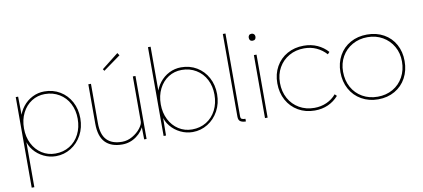

<svg xmlns="http://www.w3.org/2000/svg" viewBox="-82 -1043 3470 1576"><g transform="rotate(-10 1652.5 -255.0)"><path d="M70 -525H90L92 -348L83 -345Q96 -399 129 -441Q162 -483 208.5 -506.5Q255 -530 308 -530Q381 -530 438.5 -495.5Q496 -461 529 -400Q562 -339 562 -262Q562 -185 528.5 -123Q495 -61 437.5 -25.5Q380 10 312 10Q259 10 210.5 -13.5Q162 -37 128.5 -78Q95 -119 86 -170L92 -167V230H70ZM540 -262Q540 -332 511 -388Q482 -444 429 -476Q376 -508 309 -508Q248 -508 198.5 -476.5Q149 -445 120.5 -388.5Q92 -332 92 -260Q92 -189 120.5 -132.5Q149 -76 199 -44Q249 -12 311 -12Q378 -12 430 -44Q482 -76 511 -133Q540 -190 540 -262Z M675 -197V-525H697V-197Q697 -102 740 -57Q783 -12 867 -12Q912 -12 953.5 -36Q995 -60 1020.5 -93Q1046 -126 1046 -149V-525H1068V0H1048L1046 -121L1055 -123Q1037 -68 983.5 -29Q930 10 865 10Q772 10 723.5 -40.5Q675 -91 675 -197ZM814 -626 954 -736 968 -715 824 -611Z M1226 -170 1232 -167 1230 0H1210V-740H1232V-348L1223 -345Q1236 -399 1269 -441Q1302 -483 1348.5 -506.5Q1395 -530 1448 -530Q1521 -530 1578.5 -495.5Q1636 -461 1669 -400Q1702 -339 1702 -262Q1702 -185 1668.5 -123Q1635 -61 1577.5 -25.5Q1520 10 1452 10Q1399 10 1350.5 -13.5Q1302 -37 1268.5 -78Q1235 -119 1226 -170ZM1680 -262Q1680 -332 1651 -388Q1622 -444 1569 -476Q1516 -508 1449 -508Q1388 -508 1338.5 -476.5Q1289 -445 1260.5 -388.5Q1232 -332 1232 -260Q1232 -189 1260.5 -132.5Q1289 -76 1339 -44Q1389 -12 1451 -12Q1518 -12 1570 -44Q1622 -76 1651 -133Q1680 -190 1680 -262Z M1834 -740H1856V-50Q1856 -32 1866.5 -27Q1877 -22 1896 -22V0Q1868 0 1851 -10.5Q1834 -21 1834 -51Z M2055 -525H2077V0H2055ZM2038 -672Q2038 -685 2045 -693Q2052 -701 2066 -701Q2079 -701 2086.5 -693Q2094 -685 2094 -672Q2094 -659 2087 -651Q2080 -643 2066 -643Q2052 -643 2045 -651Q2038 -659 2038 -672Z M2204 -263Q2204 -341 2238 -401.5Q2272 -462 2332.5 -496Q2393 -530 2470 -530Q2532 -530 2583 -507Q2634 -484 2670 -443L2654 -426Q2619 -465 2572.5 -486.5Q2526 -508 2470 -508Q2400 -508 2344.5 -476.5Q2289 -445 2257.5 -389.5Q2226 -334 2226 -263Q2226 -190 2257.5 -133Q2289 -76 2344.5 -44Q2400 -12 2470 -12Q2525 -12 2572 -33Q2619 -54 2652 -93L2668 -77Q2631 -35 2581 -12.5Q2531 10 2470 10Q2393 10 2332.5 -25Q2272 -60 2238 -122Q2204 -184 2204 -263Z M2730 -263Q2730 -340 2764 -401Q2798 -462 2859 -496Q2920 -530 2998 -530Q3076 -530 3137 -496Q3198 -462 3231.5 -401Q3265 -340 3265 -263Q3265 -184 3231.5 -122Q3198 -60 3137 -25Q3076 10 2998 10Q2921 10 2859.5 -25Q2798 -60 2764 -122Q2730 -184 2730 -263ZM3243 -263Q3243 -333 3211 -388.5Q3179 -444 3123.5 -476Q3068 -508 2998 -508Q2928 -508 2871.5 -476Q2815 -444 2783.5 -388.5Q2752 -333 2752 -263Q2752 -190 2783.5 -133Q2815 -76 2871 -44Q2927 -12 2998 -12Q3068 -12 3124 -44Q3180 -76 3211.5 -133.5Q3243 -191 3243 -263Z"/></g></svg>

Font: Easer Grotesk Variable
Style: Regular
Weight: 400
Designer: Boardeaser, Bonnie Shaver-Troup, Thomas Jockin
Foundry: Lexend
Version: Version 1.001;Glyphs 3.1.2 (3151)